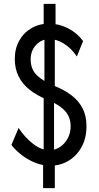

<svg xmlns="http://www.w3.org/2000/svg" viewBox="-20 -850 511 994"><path d="M241.2 7.8Q201.7 7.8 164.1 -6.8Q126.5 -21.5 94.2 -45.9Q62 -70.3 39.1 -99.6L76.2 -187.5Q108.4 -138.7 151.1 -105.5Q193.8 -72.3 236.3 -72.3Q264.6 -72.3 289.6 -88.4Q314.5 -104.5 330.1 -132.6Q345.7 -160.6 345.7 -196.3Q345.7 -231.4 330.6 -256.8Q315.4 -282.2 287.1 -301Q258.8 -319.8 219.7 -335.9Q168.9 -356.9 132.3 -386.2Q95.7 -415.5 76.2 -454.8Q56.6 -494.1 56.6 -544.9Q56.6 -598.6 79.8 -639.9Q103 -681.2 143.1 -704.3Q183.1 -727.5 234.4 -727.5Q285.2 -727.5 332 -703.6Q378.9 -679.7 410.2 -637.7L377.9 -557.6Q349.6 -599.6 311.8 -623.5Q273.9 -647.5 236.3 -647.5Q194.8 -647.5 166.7 -617.2Q138.7 -586.9 138.7 -543Q138.7 -491.2 171.6 -459.7Q204.6 -428.2 261.7 -405.3Q312 -385.3 349.4 -357.2Q386.7 -329.1 407.2 -289.8Q427.7 -250.5 427.7 -196.3Q427.7 -135.3 402.6 -89.4Q377.4 -43.5 335 -17.8Q292.5 7.8 241.2 7.8ZM203.1 124V-7.8L206.1 -59.6V-351.6L210 -383.8V-662.1L206.1 -700.2V-830.1H267.6V-700.2L263.7 -660.2V-383.8L259.8 -351.6V-59.6L263.7 -7.8V124Z"/></svg>

Font: Reddit Sans Condensed
Style: Regular
Weight: 400
Designer: Stephen Hutchings
Foundry: Reddit
Version: Version 1.014